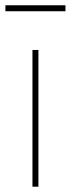

<svg xmlns="http://www.w3.org/2000/svg" viewBox="-57 -704 267 724"><path d="M65.4 0H87.9V-515.6H65.4ZM189.9 -684.1H-36.6V-661.6H189.9Z"/></svg>

Font: Raveo Display Display Thin
Style: Regular
Weight: 100
Designer: Jakub Foglar, Rasmus Andersson (Inter)
Foundry: Jakubfoglar.com
Version: Version 1.100;Glyphs 3.2.3 (3260)